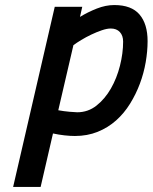

<svg xmlns="http://www.w3.org/2000/svg" viewBox="-20 -526 605 761"><path d="M197 -499H306L297 -459Q328 -478 363.5 -492Q399 -506 433 -506Q501 -506 533 -468.5Q565 -431 565 -363Q565 -323 557.5 -279.5Q550 -236 534.5 -194.5Q519 -153 495.5 -115Q472 -77 440 -48.5Q408 -20 367 -3.5Q326 13 277 13Q258 13 235.5 10.5Q213 8 190 3L141 215H32ZM419 -413Q404 -413 383.5 -406Q363 -399 342 -389Q321 -379 302 -367.5Q283 -356 271 -347L211 -89Q233 -85 255.5 -83Q278 -81 286 -81Q329 -81 362.5 -107.5Q396 -134 419.5 -175Q443 -216 455.5 -265.5Q468 -315 468 -361Q468 -385 455 -399Q442 -413 419 -413Z"/></svg>

Font: Panefresco 750wt
Style: Italic
Weight: 750
Foundry: Campivisivi & Chank Co
Version: Version 1.000